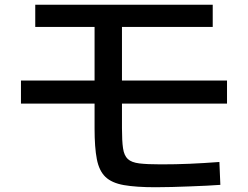

<svg xmlns="http://www.w3.org/2000/svg" viewBox="-20 -748 1040 806"><path d="M633 38Q551 38 500 29Q449 20 422.5 -5.5Q396 -31 386.5 -80Q377 -129 377 -208V-635H128V-728H873V-635H492V-210Q492 -156 496.5 -125.5Q501 -95 516.5 -80.5Q532 -66 565 -62Q598 -58 656 -58Q718 -58 776 -60.5Q834 -63 901 -68L905 28Q881 30 847.5 31.5Q814 33 776.5 34.5Q739 36 702 37Q665 38 633 38ZM68 -313V-410H933V-313Z"/></svg>

Font: M PLUS 2 Thin Medium
Style: Regular
Weight: 500
Version: Version 1.001